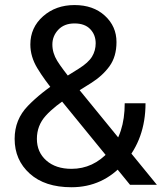

<svg xmlns="http://www.w3.org/2000/svg" viewBox="-20 -746 665 775"><path d="M39.1 -185.5Q39.1 -100.1 100.1 -45.2Q161.1 9.8 268.6 9.8Q395.5 9.8 481.4 -87.9Q567.4 -185.5 567.4 -329.1H483.4Q483.4 -205.1 419.9 -134.8Q356.4 -64.5 268.6 -64.5Q205.1 -64.5 167 -98.1Q128.9 -131.8 128.9 -185.5Q128.9 -239.3 164.6 -278.8Q200.2 -318.4 268.6 -361.3L346.7 -410.2Q393.6 -439.5 421.9 -478.5Q450.2 -517.6 450.2 -576.2Q450.2 -639.6 403.3 -682.6Q356.4 -725.6 280.8 -725.6Q205.1 -725.6 153.8 -680.2Q102.5 -634.8 102.5 -566.4Q102.5 -517.6 130.4 -471.2Q158.2 -424.8 210 -361.3L504.9 0H613.3L278.3 -410.2Q230.5 -468.8 210.9 -500.5Q191.4 -532.2 191.4 -566.4Q191.4 -600.6 215.3 -626Q239.3 -651.4 280.8 -651.4Q322.3 -651.4 344.2 -628.4Q366.2 -605.5 366.2 -571.3Q366.2 -542 351.6 -517.6Q336.9 -493.2 297.9 -468.8L219.7 -419.9Q146.5 -374 92.8 -318.8Q39.1 -263.7 39.1 -185.5Z"/></svg>

Font: Roboto Flex
Style: Regular
Weight: 400
Designer: Berlow after Robertson
Foundry: Google
Version: Version 3.200;gftools[0.9.32]